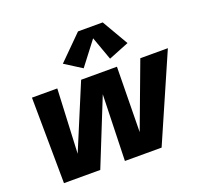

<svg xmlns="http://www.w3.org/2000/svg" viewBox="-134 -953 1176 1109"><g transform="rotate(-20 453.5 -398.0)"><path d="M76.7 0 71.8 -527.3H227.5L209 -132.3L374 -527.3H594.2L588.4 -127.4L737.8 -527.3H907.2L676.8 0H451.2L462.9 -405.8L299.8 0ZM410.6 -584.5 306.6 -650.4 452.6 -795.9H604.5L698.2 -634.8L572.8 -584.5L521 -728.5Z"/></g></svg>

Font: Schibsted Grotesk ExtraBold
Style: Italic
Weight: 800
Italic angle: -12°
Designer: Bakken & Baeck AS, Henrik Kongsvoll
Foundry: Schibsted ASA
Version: Version 1.100; ttfautohint (v1.8.4.7-5d5b);gftools[0.9.25]